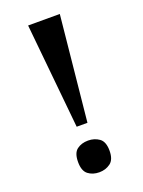

<svg xmlns="http://www.w3.org/2000/svg" viewBox="-138 -780 638 854"><g transform="rotate(-20 181.0 -353.0)"><path d="M155 -217 106 -714H256L206 -217ZM181 8Q150 8 128.5 -8.5Q107 -25 107 -67Q107 -110 128.5 -126Q150 -142 181 -142Q211 -142 233.5 -126Q256 -110 256 -67Q256 -25 233.5 -8.5Q211 8 181 8Z"/></g></svg>

Font: Noto Serif Kannada SemiBold
Style: Regular
Weight: 600
Version: Version 2.003